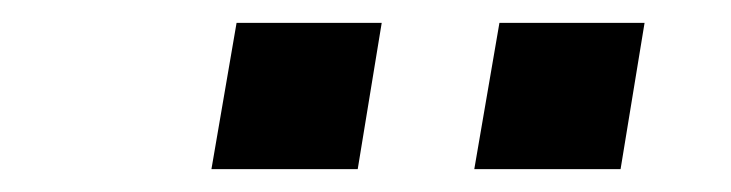

<svg xmlns="http://www.w3.org/2000/svg" viewBox="-20 -754 640 168"><path d="M523 -606H395L417 -734H544ZM293 -606H165L187 -734H314Z"/></svg>

Font: Iosevka SS04 Semibold Extended
Style: Italic
Weight: 600
Width: 7
Italic angle: -9°
Monospace: yes
Designer: Belleve Invis
Foundry: Belleve Invis
Version: Version 19.0.0; ttfautohint (v1.8.4)